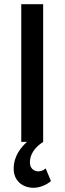

<svg xmlns="http://www.w3.org/2000/svg" viewBox="-20 -674 308 912"><path d="M81 0H108C81 25 45 66 45 127C45 186 88 218 140 218C168 218 202 204 222 186L197 126C188 134 176 140 162 140C143 140 122 127 122 98C122 61 143 27 185 0V-654H81Z"/></svg>

Font: Falling Sky
Style: Condensed
Weight: 400
Designer: Paul D. Hunt
Foundry: Adobe Systems Incorporated
Version: Version 1.02